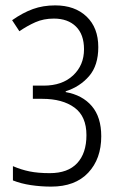

<svg xmlns="http://www.w3.org/2000/svg" viewBox="-20 -681 454 713"><path d="M345 -506Q345 -438 311 -398.5Q277 -359 224 -342V-339Q286 -328 321 -287Q356 -246 356 -175Q356 -91 307.5 -39.5Q259 12 170 12Q132 12 95 6.5Q58 1 28 -11V-64Q58 -51 89.5 -44.5Q121 -38 165 -38Q232 -38 266.5 -75Q301 -112 301 -179Q301 -249 256.5 -281.5Q212 -314 137 -314H102V-363H142Q211 -363 251.5 -401Q292 -439 292 -498Q292 -553 262 -582.5Q232 -612 180 -612Q142 -612 111.5 -598.5Q81 -585 52 -565L25 -606Q65 -634 102.5 -647.5Q140 -661 185 -661Q258 -661 301.5 -619.5Q345 -578 345 -506Z"/></svg>

Font: Noto Sans Telugu ExtraCondensed Light
Style: Regular
Weight: 300
Width: 2
Designer: Jelle Bosma - Monotype Design Team
Foundry: Monotype Imaging Inc.
Version: Version 2.005; ttfautohint (v1.8.4.7-5d5b)